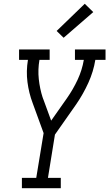

<svg xmlns="http://www.w3.org/2000/svg" viewBox="-20 -997 579 1017"><path d="M96 0V-55H172L211 -292L153 -451Q133 -504 125.5 -562Q118 -620 128 -680H81V-735H243V-680H189Q180 -628 185.5 -577.5Q191 -527 206 -480L207 -479Q207 -477 208 -474.5Q209 -472 210 -470L251 -358L334 -476Q367 -523 391 -574.5Q415 -626 424 -680H377V-735H539V-680H485Q475 -618 448 -558.5Q421 -499 384 -445L271 -284L234 -55H302V0ZM317 -797 280 -833 429 -977 474 -933Z"/></svg>

Font: Iosevka Curly Slab LtObl
Style: Regular
Weight: 300
Italic angle: -9°
Monospace: yes
Designer: Belleve Invis
Foundry: Belleve Invis
Version: Version 11.0.0; ttfautohint (v1.8.3)